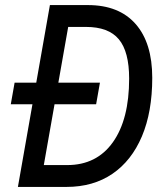

<svg xmlns="http://www.w3.org/2000/svg" viewBox="-20 -736 640 756"><path d="M50.5 0 176.5 -716H326Q448.5 -716 514 -641.5Q579.5 -567 579.5 -429.5Q579.5 -295.5 538.8 -199.2Q498 -103 422.5 -51.5Q347 0 241.5 0ZM22.5 -325.5 37.5 -410.5H373.5L358.5 -325.5ZM152.5 -86H244.5Q360.5 -86 424.5 -176Q488.5 -266 488.5 -426.5Q488.5 -532.5 448 -581.2Q407.5 -630 318.5 -630H248.5Z"/></svg>

Font: Google Sans Code
Style: Italic
Weight: 400
Italic angle: -10°
Monospace: yes
Designer: Google Sans Code Authors
Foundry: Google LLC
Version: Version 6.000